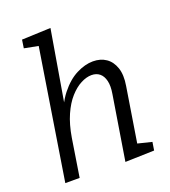

<svg xmlns="http://www.w3.org/2000/svg" viewBox="-140 -875 872 982"><g transform="rotate(-20 295.5 -384.5)"><path d="M373.5 3.3 429.8 -345.6Q437.1 -388.2 430.1 -416.5Q423.2 -444.8 405.7 -459.1Q388.2 -473.5 361.9 -473.5Q334.3 -473.5 303.3 -457.5Q272.4 -441.5 243.3 -409Q214.2 -376.6 191.9 -326.1Q169.6 -275.7 158.2 -206.8L125.6 0H47.6L161.9 -719.9L173.2 -703.2L83.9 -720.5L90.6 -765.4L247.6 -771.7L173.6 -334.5L145.1 -296.6Q171.7 -384 213.4 -436.7Q255.1 -489.4 302.4 -513.2Q349.7 -537.1 392.4 -537.1Q433.8 -537.1 463.3 -516.9Q492.8 -496.7 506.1 -457.5Q519.5 -418.3 509.8 -360.7L459.8 -47.8L428.3 -72.9L538.5 -45.8L531.4 -1.3Z"/></g></svg>

Font: Bitter Thin
Style: Italic
Weight: 100
Italic angle: -9°
Designer: Sol Matas, and Bitter project Authors
Foundry: Sol Matas
Version: Version 2.002